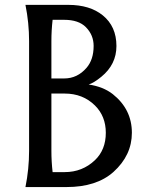

<svg xmlns="http://www.w3.org/2000/svg" viewBox="-20 -757 602 777"><path d="M192.9 -60.5H241.7Q313.5 -60.5 364.3 -108.9Q408.2 -150.9 408.2 -219.7Q408.2 -286.6 364.3 -330.1Q315.4 -378.4 241.7 -378.4H188V-146.5Q188 -103.5 192.9 -60.5ZM83 0Q97.7 -73.2 97.7 -146.5V-590.8Q97.7 -664.1 83 -737.3H256.3Q343.8 -737.3 396 -694.8Q451.2 -649.9 451.2 -570.8Q451.2 -496.1 390.1 -446.3Q360.4 -421.9 338.9 -415Q397.9 -406.2 436.5 -376Q513.7 -314.5 513.7 -219.7Q513.7 -128.4 439 -61Q370.6 0 249 0ZM188 -439.5H239.7Q293 -439.5 330.1 -482.4Q358.9 -515.6 358.9 -571.3Q358.9 -615.2 327.6 -647Q298.3 -676.8 239.7 -676.8H192.9Q188 -633.8 188 -590.8Z"/></svg>

Font: Classica
Style: Book
Weight: 400
Designer: Wojciech Kalinowski "wmk69" (wmk69@o2.pl)
Foundry: Wojciech Kalinowski "wmk69" (wmk69@o2.pl)
Version: Version 2.1.1; 2021-05-14